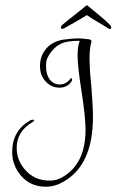

<svg xmlns="http://www.w3.org/2000/svg" viewBox="-20 -621 440 725"><path d="M153 84Q84 84 47 26Q26 -7 26 -47Q26 -128 95 -167Q99 -169 104 -169Q109 -169 109 -167Q109 -163 100 -158Q43 -124 43 -62Q43 -17 73 18Q109 61 167 61Q193 61 214 49Q303 -1 303 -131Q303 -179 288 -275Q273 -371 273 -409Q273 -425 274.5 -439Q276 -453 281 -467Q234 -467 213 -457Q191 -448 174 -426Q166 -416 160 -404Q154 -392 154 -378V-368Q154 -339 169 -319Q184 -302 205 -302Q230 -302 247 -325L249 -326Q250 -326 251 -325Q252 -324 252 -318V-317Q237 -290 204 -290Q174 -290 153 -313Q131 -335 131 -372Q131 -411 156 -439Q178 -464 217 -471Q233 -473 247.5 -474.5Q262 -476 275 -476Q283 -476 289.5 -475.5Q296 -475 303 -474Q306 -474 316.5 -472.5Q327 -471 325 -462Q318 -440 318 -399Q318 -384 319.5 -358Q321 -332 325 -294Q331 -219 331 -179Q331 2 220 65Q188 84 153 84ZM215 -512Q210 -512 210 -518Q210 -522 214 -526Q234 -543 261 -564Q288 -585 303 -598Q306 -601 308 -601Q310 -601 313 -598Q328 -585 353.5 -564.5Q379 -544 396 -526Q400 -522 400 -517Q400 -514 397 -512Q394 -510 388 -514Q375 -523 351.5 -536.5Q328 -550 308 -564Q288 -551 263.5 -537.5Q239 -524 222 -514Q219 -512 215 -512Z"/></svg>

Font: Puppies Play
Style: Regular
Weight: 400
Designer: Robert E. Leuschke
Foundry: Robert E. Leuschke
Version: Version 1.010; ttfautohint (v1.8.3)